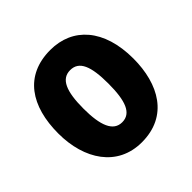

<svg xmlns="http://www.w3.org/2000/svg" viewBox="-151 -696 841 841"><g transform="rotate(-45 270.0 -275.0)"><path d="M502 -276C502 -458 409 -560 271 -560C112 -560 37 -445 37 -276C37 -116 118 10 269 10C431 10 502 -118 502 -276ZM192 -275C192 -383 215 -436 270 -436C326 -436 347 -383 347 -276C347 -169 326 -113 270 -113C215 -113 192 -170 192 -275Z"/></g></svg>

Font: Noto Sans Khmer Condensed ExtraBold
Style: Regular
Weight: 800
Width: 3
Designer: Danh Hong and the Monotype Design Team
Foundry: Monotype Imaging Inc.
Version: Version 2.004